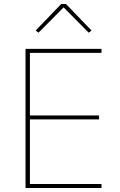

<svg xmlns="http://www.w3.org/2000/svg" viewBox="-20 -943 601 963"><path d="M287 -923 159 -790 173 -779 299 -906 425 -779 439 -790 311 -923ZM489 0V-20H130V-344H477V-364H130V-678H489V-698H108V0Z"/></svg>

Font: IBM Plex Devanagari Thin
Style: Regular
Weight: 100
Designer: Mike Abbink, Paul van der Laan, Pieter van Rosmalen, Erin McLaughlin
Foundry: Bold Monday
Version: Version 1.0